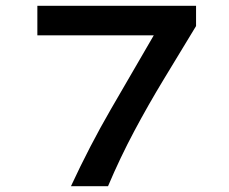

<svg xmlns="http://www.w3.org/2000/svg" viewBox="-20 -643 790 663"><path d="M225 0Q290 -140 363 -266Q436 -392 511 -521H109V-623H657V-553Q600 -459 546 -370Q492 -281 443.5 -190Q395 -99 353 0Z"/></svg>

Font: Inconsolata ExtraExpanded
Style: Bold
Weight: 700
Width: 8
Monospace: yes
Designer: Raph Levien, Cyreal, Brenton Simpson
Foundry: Raph Levien, Cyreal, Google
Version: Version 3.100; ttfautohint (v1.8.4.7-5d5b)